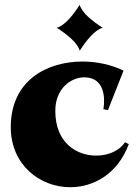

<svg xmlns="http://www.w3.org/2000/svg" viewBox="-20 -770 575 802"><path d="M273 12C372 12 472 -44 518 -168L502 -176C480 -141 433 -120 382 -120C300 -120 211 -173 211 -307C211 -400 276 -447 332 -447C416 -447 420 -363 412 -314L431 -310L496 -475C447 -499 386 -513 325 -513C177 -513 25 -435 25 -239C25 -80 148 12 273 12ZM313 -558C341 -602 377 -646 409 -654C365 -682 321 -718 313 -750C285 -706 249 -662 217 -654C261 -626 305 -590 313 -558Z"/></svg>

Font: Sinistre Bold
Style: Regular
Weight: 900
Designer: Jules Durand
Foundry: Collletttivo
Version: Version 69.420;Glyphs 3.2 (3217)